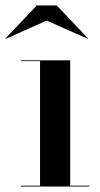

<svg xmlns="http://www.w3.org/2000/svg" viewBox="-56 -680 366 700"><path d="M114 -605 -35 -538.4 -36 -540 78 -660H151L265 -540L264 -538.4ZM20 -3H90V-457H20V-460H200V-3H270V0H20Z"/></svg>

Font: Bodoni* 72 Medium
Style: Regular
Weight: 500
Version: Version 1.002; ttfautohint (v0.97) -l 8 -r 50 -G 200 -x 14 -